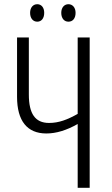

<svg xmlns="http://www.w3.org/2000/svg" viewBox="-20 -892 530 912"><path d="M123 -831C123 -805 137 -789 157 -789C176 -789 190 -804 190 -831C190 -857 176 -872 157 -872C137 -872 123 -856 123 -831ZM271 -831C271 -805 285 -789 305 -789C325 -789 339 -804 339 -831C339 -857 324 -872 305 -872C286 -872 271 -857 271 -831ZM406 0V-714H349V-351C301 -324 260 -308 213 -308C147 -308 117 -352 117 -443V-714H61V-432C61 -318 109 -258 200 -258C247 -258 296 -273 349 -303V0Z"/></svg>

Font: Noto Sans Display Condensed Light
Style: Regular
Weight: 300
Width: 3
Designer: Monotype Design Team
Foundry: Monotype Imaging Inc.
Version: Version 1.900